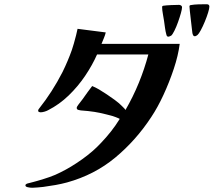

<svg xmlns="http://www.w3.org/2000/svg" viewBox="-20 -852 1040 906"><path d="M828 -645Q821 -590 800 -527Q779 -464 751.5 -404.5Q724 -345 694 -300Q622 -190 524 -108.5Q426 -27 296 9Q270 16 242 21Q214 26 184 30Q173 31 158 32.5Q143 34 133 34Q122 34 111 31.5Q100 29 100 23Q100 18 105.5 15.5Q111 13 117 12Q128 9 138 6.5Q148 4 158 1Q186 -7 213.5 -16.5Q241 -26 266 -39Q315 -63 367 -100Q419 -137 456 -177Q481 -203 503.5 -231.5Q526 -260 545 -291Q540 -294 525.5 -299.5Q511 -305 502 -307Q495 -309 480.5 -312.5Q466 -316 450.5 -319.5Q435 -323 426 -324Q416 -326 395.5 -328Q375 -330 361 -331Q348 -333 345 -335.5Q342 -338 342 -343Q342 -348 350.5 -359Q359 -370 369 -383Q380 -399 394 -418Q408 -437 415 -446Q432 -439 448 -429.5Q464 -420 485 -406Q499 -397 521.5 -380.5Q544 -364 557 -350Q561 -346 565.5 -341.5Q570 -337 572 -333Q608 -395 635 -461Q662 -527 680 -595H438Q416 -545 382 -494.5Q348 -444 304 -401.5Q260 -359 207 -332Q200 -328 189.5 -325Q179 -322 171 -322Q169 -322 164.5 -323.5Q160 -325 160 -329Q160 -334 162.5 -337Q165 -340 167 -343Q195 -378 223 -421.5Q251 -465 275 -512Q301 -565 319 -616Q323 -627 328.5 -646.5Q334 -666 339 -685.5Q344 -705 346 -716L479 -699Q476 -686 470.5 -673Q465 -660 459 -645ZM839 -818Q839 -809 833.5 -789.5Q828 -770 820 -747.5Q812 -725 803 -707Q794 -689 788 -684Q785 -683 781.5 -681Q778 -679 774 -679Q767 -679 765 -689Q761 -703 758.5 -721.5Q756 -740 754 -754Q752 -768 748.5 -786.5Q745 -805 745 -819Q745 -824 751 -825Q765 -827 788 -828Q811 -829 825 -829Q830 -829 834.5 -826Q839 -823 839 -818ZM968 -821Q968 -812 962 -792.5Q956 -773 946.5 -750Q937 -727 927.5 -709.5Q918 -692 912 -687Q909 -685 906 -683Q903 -681 899 -681Q894 -681 892.5 -684Q891 -687 889 -691Q888 -693 886 -711.5Q884 -730 881 -754.5Q878 -779 876 -799Q874 -819 874 -822Q874 -827 880 -828Q897 -831 917 -831.5Q937 -832 955 -832Q968 -832 968 -821Z"/></svg>

Font: Kaisei Opti
Style: Bold
Weight: 700
Designer: Font-Kai, 金井和夫
Foundry: KAZUO KANAI
Version: Version 5.003